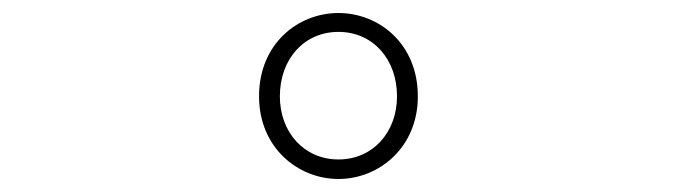

<svg xmlns="http://www.w3.org/2000/svg" viewBox="-20 -773 1040 295"><path d="M500 -498C562 -498 622 -546 622 -625C622 -706 562 -753 500 -753C438 -753 378 -706 378 -625C378 -546 438 -498 500 -498ZM500 -528C447 -528 410 -570 410 -625C410 -682 447 -724 500 -724C553 -724 590 -682 590 -625C590 -570 553 -528 500 -528Z"/></svg>

Font: Harano Aji Gothic CN ExtraLight
Style: Regular
Weight: 250
Foundry: Masamichi Hosoda
Version: HaranoAjiGothicCN-ExtraLight version 20230610;ttx 4.39.4